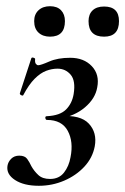

<svg xmlns="http://www.w3.org/2000/svg" viewBox="-20 -587 403 618"><path d="M103 -377Q111 -377 138.5 -389Q166 -401 206 -401Q250 -401 275.5 -374Q301 -347 293 -306Q287 -270 253.5 -241.5Q220 -213 170 -205L174 -213Q239 -218 266 -189Q293 -160 285 -116Q278 -79 251.5 -50.5Q225 -22 186.5 -5.5Q148 11 105 11Q57 11 28.5 -7.5Q0 -26 4 -53Q6 -66 16 -76Q26 -86 42 -86Q60 -86 67.5 -75.5Q75 -65 81 -52Q90 -36 103.5 -23.5Q117 -11 141 -11Q170 -11 186 -31.5Q202 -52 207 -81Q217 -131 198 -166Q179 -201 131 -201Q127 -201 126 -207Q125 -213 131 -213Q173 -215 192.5 -234.5Q212 -254 217 -284Q224 -327 207.5 -346.5Q191 -366 165 -366Q147 -366 128.5 -359Q110 -352 91.5 -333.5Q73 -315 55 -281Q54 -278 48.5 -280.5Q43 -283 44 -287L81 -400Q83 -403 88.5 -401Q94 -399 93 -396Q92 -386 95.5 -381.5Q99 -377 103 -377ZM141 -469Q118 -469 104 -482Q90 -495 90 -519Q90 -541 104 -554Q118 -567 141 -567Q164 -567 176.5 -554Q189 -541 189 -519Q189 -469 141 -469ZM315 -469Q265 -469 265 -519Q265 -541 278 -553.5Q291 -566 315 -566Q363 -566 363 -519Q363 -469 315 -469Z"/></svg>

Font: Cormorant SemiBold
Style: Italic
Weight: 600
Italic angle: -10°
Designer: Christian Thalmann (Catharsis Fonts)
Foundry: Catharsis Fonts
Version: Version 4.000